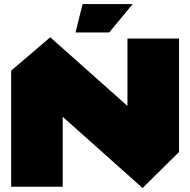

<svg xmlns="http://www.w3.org/2000/svg" viewBox="-20 -920 937 946"><path d="M862 -172 608 -397V-730H862ZM35 0V-571L289 -345V0ZM682 6 35 -571V-572L227 -736H228L862 -172V-171L683 6ZM352 -760 387 -900H633V-899L518 -760Z"/></svg>

Font: Foldit Black
Style: Regular
Weight: 900
Version: Version 1.003